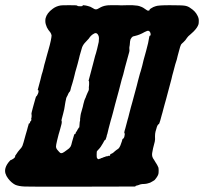

<svg xmlns="http://www.w3.org/2000/svg" viewBox="-78 -676 784 737"><path d="M431 -656Q453 -655 461 -651Q471 -648 484 -638Q488 -635 490.5 -635Q493 -635 495 -636Q498 -639 496 -640Q496 -640 502 -644Q511 -650 519 -652Q528 -656 573 -656Q622 -656 632 -654Q644 -652 653 -645Q672 -633 680 -616Q686 -605 685 -594Q685 -587 684 -583Q680 -570 665 -555Q658 -548 653 -544Q644 -537 640 -531Q634 -521 626 -514Q619 -508 617 -505Q614 -500 609 -480Q605 -467 604 -461.5Q603 -456 600.5 -447Q598 -438 596.5 -434.5Q595 -431 594.5 -428Q594 -425 592 -418.5Q590 -412 587.5 -401.5Q585 -391 583.5 -387Q582 -383 580 -372Q573 -344 564 -312Q562 -305 559.5 -295Q557 -285 554 -275.5Q551 -266 549 -257Q547 -248 545.5 -243.5Q544 -239 543 -235Q536 -208 534 -204Q533 -202 533 -201.5Q533 -201 532 -200Q526 -198 522 -181Q521 -176 519 -171Q517 -163 517 -153Q518 -140 516 -132Q508 -103 506 -88Q504 -74 513 -63Q517 -57 519 -53Q526 -43 530 -33Q531 -29 531 -21Q531 -13 530 -8Q528 -1 522 7Q516 16 511 18Q508 20 506 21Q499 26 489 28Q487 29 478 30Q466 30 460 32Q458 33 452 35Q446 36 444 37Q442 38 442 39Q442 40 439 40Q436 40 233 40.5Q30 41 17 40Q-7 39 -20 33Q-35 25 -47 9Q-54 0 -57 -10Q-60 -20 -57 -31Q-53 -45 -40 -59Q-36 -63 -35 -62.5Q-34 -62 -33 -63Q-25 -67 -21 -72Q-19 -75 -20 -76Q-21 -77 -19 -79Q-17 -81 -13.5 -87Q-10 -93 -3 -101Q5 -109 8 -116Q11 -123 20 -157Q25 -174 26 -177.5Q27 -181 29 -189Q29 -190 30 -192Q32 -200 32.5 -201Q33 -202 33 -202H34Q37 -202 38 -209Q39 -211 40 -211Q41 -211 42 -214.5Q43 -218 42 -219Q41 -220 43 -225Q44 -232 43 -237Q42 -239 44 -246.5Q46 -254 48 -262Q50 -270 51 -273Q53 -279 58 -298Q60 -306 62 -307Q64 -308 65 -311Q72 -323 69 -330Q69 -331 68 -330.5Q67 -330 66.5 -330Q66 -330 77 -369Q81 -386 82 -389.5Q83 -393 85.5 -400.5Q88 -408 89 -414Q90 -420 92 -427Q94 -434 96 -441Q98 -448 100 -456Q102 -464 104 -470.5Q106 -477 107 -481Q114 -505 117 -520Q120 -535 120 -540Q119 -546 115 -552Q107 -561 102 -571Q100 -576 98 -582Q96 -588 96 -595Q96 -602 97 -606Q102 -626 124 -642Q137 -652 154 -655Q157 -656 187 -656Q217 -656 217.5 -655Q218 -654 220 -653Q222 -652 230 -652Q238 -652 239 -653H241L239 -655L237 -656H242Q253 -655 259 -653Q269 -651 278 -645Q281 -643 284 -641.5Q287 -640 291 -640Q295 -640 303 -645Q316 -653 331 -655Q335 -656 348.5 -656Q362 -656 374.5 -656Q387 -656 387 -655.5Q387 -655 388.5 -655.5Q390 -656 409 -656Q428 -656 431 -656ZM493 -557Q491 -559 486 -557Q483 -556 477 -553Q458 -542 440 -538Q434 -537 432 -536Q427 -533 423 -525Q421 -520 420 -503Q419 -498 418.5 -494.5Q418 -491 418.5 -488Q419 -485 419 -483Q419 -478 416 -469Q414 -463 405 -429Q403 -420 402 -418Q401 -415 395 -390Q392 -381 389 -370Q382 -341 380 -335Q379 -330 377.5 -325.5Q376 -321 373 -309Q368 -289 364 -276Q362 -270 356 -245Q354 -237 351.5 -228.5Q349 -220 347 -213Q345 -206 343 -198Q341 -190 339 -183Q335 -168 334 -162Q332 -158 331 -151Q327 -138 326 -139Q325 -139 323.5 -137.5Q322 -136 321 -133.5Q320 -131 319.5 -130.5Q319 -130 317 -126Q309 -111 299 -101Q294 -96 293.5 -94Q293 -92 293 -82.5Q293 -73 294 -70Q297 -65 300 -65Q302 -65 303 -66Q304 -67 304.5 -66.5Q305 -66 307 -67Q309 -68 309 -68V-69Q311 -68 319 -72Q320 -73 321 -73Q322 -73 323.5 -73.5Q325 -74 326.5 -74.5Q328 -75 328 -75.5Q328 -76 330 -76Q336 -76 336 -77Q336 -78 337 -78Q345 -76 345 -82Q345 -84 347 -85Q352 -86 358 -91Q363 -96 370 -101Q375 -104 378 -107Q384 -114 390 -134Q392 -143 393 -143Q396 -143 399 -150Q402 -161 400 -165L399 -166L400 -173Q402 -180 403 -183Q408 -200 412 -217Q413 -221 414.5 -225.5Q416 -230 418.5 -241.5Q421 -253 424.5 -264.5Q428 -276 430 -284Q432 -293 437 -310Q439 -318 441.5 -326.5Q444 -335 447 -347Q450 -359 452 -367Q457 -384 459 -393Q461 -398 462.5 -404Q464 -410 468 -424Q471 -438 473 -445Q479 -468 483 -481Q492 -513 495 -535Q496 -539 497 -539Q501 -539 500 -545Q500 -549 499 -550Q498 -555 493 -557ZM293 -548Q288 -550 283 -547Q271 -541 263 -528Q260 -524 251 -515Q241 -505 237 -494Q232 -478 228 -463Q227 -458 225 -450.5Q223 -443 220 -431Q217 -419 214.5 -411.5Q212 -404 211 -399.5Q210 -395 208.5 -389Q207 -383 204.5 -373Q202 -363 200 -357Q198 -351 195 -341Q192 -326 189.5 -324Q187 -322 184 -316Q183 -313 182 -311Q176 -302 175 -293Q174 -290 173.5 -286.5Q173 -283 172 -278Q171 -273 170.5 -268.5Q170 -264 168.5 -256.5Q167 -249 164 -238Q161 -227 160 -223Q159 -220 158.5 -217Q158 -214 158 -212Q158 -210 159 -210Q160 -210 160 -210Q159 -210 159 -206.5Q159 -203 157.5 -197.5Q156 -192 153.5 -182.5Q151 -173 150 -170Q150 -168 147 -160Q145 -153 141 -136Q137 -119 137 -114Q137 -107 142 -101Q146 -97 149 -93Q153 -88 157.5 -88Q162 -88 169 -93Q175 -98 180 -101Q188 -106 192 -112Q196 -118 199 -133Q201 -141 207 -160L208 -163V-161Q209 -160 210 -161Q212 -162 213 -167Q214 -170 214 -169L217 -173Q218 -176 218.5 -176Q219 -176 220 -179L221 -180L223 -183V-185Q224 -185 224 -185Q224 -186 225 -186Q227 -186 227 -194Q228 -204 228 -207Q228 -209 229 -212Q230 -215 229.5 -217Q229 -219 230 -223.5Q231 -228 231 -232Q231 -236 236 -252.5Q241 -269 242 -276Q247 -296 249 -298Q251 -301 253 -308Q255 -313 255.5 -314Q256 -315 257 -317.5Q258 -320 259.5 -323Q261 -326 261 -326Q261 -326 262 -328Q264 -333 263 -341Q263 -344 263.5 -345.5Q264 -347 264 -351.5Q264 -356 264 -360Q264 -364 263 -365L262 -366L266 -381Q270 -395 271.5 -401.5Q273 -408 275 -415Q277 -422 279 -430Q285 -452 287 -461Q290 -469 295 -489Q299 -506 301 -515Q303 -531 300.5 -538Q298 -545 293 -548Z"/></svg>

Font: TT2020 Style B
Style: Italic
Weight: 400
Italic angle: -15°
Version: Version 0.2.000